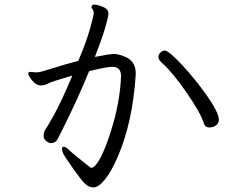

<svg xmlns="http://www.w3.org/2000/svg" viewBox="-20 -774 1040 836"><path d="M867 -238Q854 -282 792 -371.5Q730 -461 684 -501Q670 -514 670 -525.5Q670 -537 679 -546Q689 -554 697.5 -554Q706 -554 726.5 -536.5Q747 -519 774 -490Q801 -461 828.5 -427Q856 -393 880 -359Q904 -325 918.5 -297Q933 -269 933 -253.5Q933 -238 921 -228.5Q909 -219 891 -219Q873 -219 867 -238ZM393 -526Q457 -539 475.5 -539Q494 -539 517 -530Q571 -511 571 -456V-450Q558 -243 493 -92Q465 -27 437 7.5Q409 42 387.5 42Q366 42 349 25Q332 8 295.5 -44Q259 -96 254.5 -107Q250 -118 250 -126.5Q250 -135 258 -135Q266 -135 278 -123.5Q290 -112 310 -95.5Q330 -79 348 -65Q366 -51 374 -44H380Q384 -44 385 -45Q419 -67 461 -197Q503 -327 507 -443Q507 -483 469 -483Q444 -483 368 -464Q314 -331 233 -172Q223 -151 202 -151Q193 -151 181.5 -159.5Q170 -168 170 -183Q170 -198 177 -209Q233 -295 295 -445Q202 -418 188 -410Q174 -402 158.5 -402Q143 -402 130.5 -413Q118 -424 110.5 -436.5Q103 -449 103 -453V-455Q104 -461 113 -461L125 -460Q130 -459 134 -459H143Q154 -459 212 -477.5Q270 -496 321 -509Q355 -589 371.5 -647.5Q388 -706 388 -716.5Q388 -727 383 -733.5Q378 -740 378 -742.5Q378 -745 380 -749Q383 -754 391 -754Q399 -754 412 -750Q449 -739 451 -722Q452 -719 452 -711.5Q452 -704 439.5 -658.5Q427 -613 393 -526Z"/></svg>

Font: LXGW WenKai Lite
Style: Regular
Weight: 400
Designer: LXGW / Fontworks Inc.
Foundry: LXGW / Fontworks Inc.
Version: Version 1.511; March 25, 2025